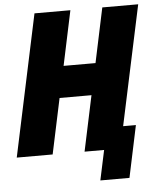

<svg xmlns="http://www.w3.org/2000/svg" viewBox="-107 -759 787 959"><g transform="rotate(-5 286.5 -280.0)"><path d="M-49 0 102 -710H282L224 -436H384L442 -710H622L494 -110H558L503 150H357L389 0H291L350 -278H190L131 0Z"/></g></svg>

Font: Geist Mono Black
Style: Italic
Weight: 900
Italic angle: -12°
Monospace: yes
Designer: Basement.studio, Andrés Briganti, Mateo Zaragoza
Foundry: Basement.studio, Vercel, Andrés Briganti, Guido Ferreyra, Mateo Zaragoza
Version: Version 1.500; ttfautohint (v1.8.4.7-5d5b)